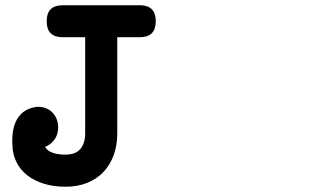

<svg xmlns="http://www.w3.org/2000/svg" viewBox="-20 -667 1244 733"><path d="M219.2 -524.9Q158.2 -524.9 158.2 -585.9Q158.2 -647 219.2 -647H513.7Q574.7 -647 574.7 -585.9Q574.7 -524.9 513.7 -524.9H427.7V-158.7Q427.7 -112.8 414.1 -75Q400.4 -37.1 374.8 -10.3Q349.1 16.6 312.5 31.2Q275.9 45.9 230 45.9Q184.6 45.9 147.5 34.4Q110.4 22.9 83.7 2Q57.1 -19 42.5 -48.8Q27.8 -78.6 27.3 -115.2Q26.9 -118.2 26.9 -122.3Q26.9 -126.5 26.9 -130.4Q26.9 -186.5 49.6 -218.8Q72.3 -251 112.8 -257.8Q115.7 -258.8 118.9 -259Q122.1 -259.3 126 -259.3Q141.1 -259.3 155 -253.9Q168.9 -248.5 179.4 -238.3Q189.9 -228 196 -213.1Q202.1 -198.2 202.1 -179.2Q202.1 -166 198.2 -154.3Q194.3 -142.6 187.5 -133.3Q180.7 -124 171.6 -117.2Q162.6 -110.4 152.3 -106.4Q159.2 -92.3 179.2 -84.5Q199.2 -76.7 230 -76.7Q268.1 -76.7 286.6 -98.1Q305.2 -119.6 305.2 -158.7V-524.9Z"/></svg>

Font: Erica Type
Style: Bold Italic
Weight: 700
Monospace: yes
Designer: Peter Wiegel
Foundry: Peter Wiegel
Version: Version 1.000 2010 initial release